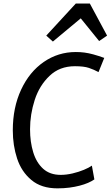

<svg xmlns="http://www.w3.org/2000/svg" viewBox="-20 -1046 619 1074"><path d="M301.4 7.6Q211.1 7.6 155.6 -39.1Q99.9 -85.6 75.8 -159Q51.6 -232.3 51.6 -316.8Q51.6 -444.7 98.2 -544.5Q144.5 -644.1 225 -699.6Q305.5 -755 403.8 -755Q429.1 -755 452.2 -752Q475.4 -749 501.7 -741.8Q528 -734.6 563.2 -722.1L531.1 -642.7Q505.7 -656.6 477.4 -666.1Q449.1 -675.6 399.3 -675.6Q313.4 -675.6 257.4 -621.8Q200.6 -568.2 174.3 -487.3Q148.1 -406.4 148.1 -322.8Q148.1 -251.9 165.9 -194.1Q183.6 -136.2 221.4 -102Q259.2 -67.8 319.4 -67.8Q351.4 -67.8 385.9 -75.9Q420.4 -84.1 449.3 -96.1Q478.3 -108.1 493.9 -119.5L507.9 -42.5Q493.3 -32.2 472.5 -23.2Q451.7 -14.2 425.4 -7.4Q399 -0.5 367.8 3.6Q336.7 7.6 301.4 7.6ZM431.7 -943.4 275.8 -813.5 238.8 -846.8 403.9 -1026.1H482.6L579 -846.8L534.5 -816.4Z"/></svg>

Font: Merriweather Sans Variable Regular
Style: Italic
Weight: 300
Italic angle: -8°
Designer: Eben Sorkin
Foundry: Eben Sorkin
Version: Version 2.001